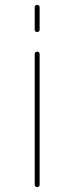

<svg xmlns="http://www.w3.org/2000/svg" viewBox="-20 -540 302 780"><path d="M121 210V-320Q121 -330 131 -330Q141 -330 141 -320V210Q141 220 131 220Q121 220 121 210ZM121 -420V-510Q121 -520 131 -520Q141 -520 141 -510V-420Q141 -410 131 -410Q121 -410 121 -420Z"/></svg>

Font: Rounded Mplus 1c Thin
Style: Regular
Weight: 250
Version: Version 1.059.20150529